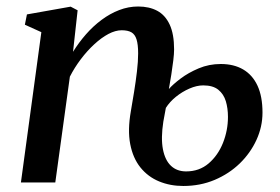

<svg xmlns="http://www.w3.org/2000/svg" viewBox="-20 -576 884 606"><path d="M210.5 -412.5Q228.5 -441.5 251.2 -467.5Q274 -493.5 300.5 -513.2Q327 -533 356.2 -544.2Q385.5 -555.5 416 -555.5Q451 -555.5 476.2 -542Q501.5 -528.5 515.5 -498.5Q529.5 -468.5 529.5 -420Q529.5 -406.5 527 -385.8Q524.5 -365 520.8 -341.2Q517 -317.5 513 -295Q525.5 -309.5 550 -328Q574.5 -346.5 607 -360.2Q639.5 -374 677 -374Q718 -374 747.5 -356.8Q777 -339.5 792.8 -305.5Q808.5 -271.5 808.5 -220.5Q808.5 -176 789.5 -134.5Q770.5 -93 736.8 -60.2Q703 -27.5 657.5 -8.2Q612 11 558.5 11Q517 11 482 -3.5Q447 -18 423.2 -47.5Q399.5 -77 391 -121.2Q382.5 -165.5 393 -225Q398 -253.5 403.2 -286Q408.5 -318.5 412.2 -350.2Q416 -382 416 -407.5Q416 -435.5 411 -451.5Q406 -467.5 394.8 -474Q383.5 -480.5 364 -480.5Q344.5 -480.5 322.2 -468.8Q300 -457 277.5 -436.2Q255 -415.5 235 -389Q215 -362.5 200.5 -334L154.5 0H46L110.5 -474.5L58.5 -498L65 -530.5L203 -555L225 -543.5ZM495.5 -192Q487.5 -140 494.2 -105Q501 -70 519.8 -52.5Q538.5 -35 567.5 -35Q609 -35 638.5 -60.2Q668 -85.5 683.8 -125Q699.5 -164.5 699.5 -207Q699.5 -234 692.8 -256.5Q686 -279 669 -292.8Q652 -306.5 621.5 -306.5Q601 -306.5 578 -296.5Q555 -286.5 535.2 -270.5Q515.5 -254.5 503.5 -235.5Z"/></svg>

Font: Merriweather 48pt Medium
Style: Italic
Weight: 500
Italic angle: -7.8°
Version: Version 2.101